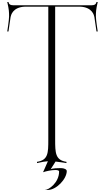

<svg xmlns="http://www.w3.org/2000/svg" viewBox="-20 -800 1041 1904"><path d="M425 1084H453C539 1084 642 975 642 896C642 880 617 867 583 867C491 867 482 879 482 879L531 802C577 807 637 817 639 817V805C528 788 527 715 527 584V-734H772C898 -730 913 -645 916 -631L937 -488H949C949 -491 931 -600 931 -637C931 -679 931 -701 949 -780H937C930 -753 914 -749 891 -748H109C86 -749 70 -753 64 -780H52C70 -701 70 -679 70 -637C70 -600 52 -491 52 -488H64L85 -631C88 -645 103 -730 229 -734H459V586C459 717 458 788 347 805V817C402 804 430 801 455 799L407 908C437 897 492 886 528 886C550 886 566 890 566 901C566 1011 463 1084 425 1084Z"/></svg>

Font: Cantique Normal
Style: Regular
Weight: 400
Designer: Sébastien Hayez
Foundry: Sébastien Hayez & Ariel Martín Pérez
Version: Version 1.000;hotconv 1.0.109;makeotfexe 2.5.65596